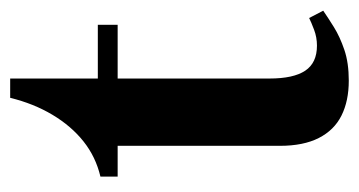

<svg xmlns="http://www.w3.org/2000/svg" viewBox="-180 -498 689 368"><g transform="rotate(-90 164.0 -313.5)"><path d="M194 11Q155 11 127 -3Q99 -17 84 -46.5Q69 -76 69 -121V-432H10V-465Q48 -474 77.5 -497.5Q107 -521 128.5 -557Q150 -593 161 -638H198V-470H301V-432H198V-141Q198 -95 213 -72.5Q228 -50 261 -50Q277 -50 291.5 -55.5Q306 -61 314 -65L328 -38Q315 -29 296.5 -17.5Q278 -6 253 2.5Q228 11 194 11Z"/></g></svg>

Font: Frank Ruhl Libre SemiBold
Style: Regular
Weight: 600
Designer: Yanek Iontef
Foundry: Fontef
Version: Version 6.003;gftools[0.9.30]